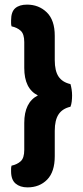

<svg xmlns="http://www.w3.org/2000/svg" viewBox="-20 -746 360 831"><path d="M144 -333Q85 -362 85 -452V-564Q85 -599 69.5 -613Q54 -627 30 -632Q28 -639 28 -645.5Q28 -652 28 -658Q28 -695 46 -710.5Q64 -726 97 -726Q148 -726 182.5 -692.5Q217 -659 217 -591V-486Q217 -439 233.5 -414.5Q250 -390 285 -382Q288 -372 290 -359Q292 -346 292 -333Q292 -320 290.5 -307Q289 -294 285 -284Q250 -276 233.5 -251Q217 -226 217 -180V-70Q217 -2 184 31.5Q151 65 99 65Q67 65 47.5 48.5Q28 32 28 -4Q28 -10 28 -16Q28 -22 30 -29Q54 -34 69.5 -48Q85 -62 85 -97V-214Q85 -303 144 -333Z"/></svg>

Font: Baloo Bhaina 2
Style: Bold
Weight: 700
Designer: Yesha Goshar, Manish Minz, Shuchita Grover and Ek Type
Foundry: Ek Type
Version: Version 1.640;hotconv 1.0.111;makeotfexe 2.5.65597; ttfautoh